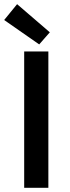

<svg xmlns="http://www.w3.org/2000/svg" viewBox="-33 -901 335 921"><path d="M83 0V-654H199V0ZM155 -688 -13 -805 49 -881 206 -746Z"/></svg>

Font: Giro Sans Semibold
Style: Regular
Weight: 600
Designer: Paul D. Hunt
Foundry: Adobe Systems Incorporated
Version: Version 1.000;PS 1.0;hotconv 1.0.88;makeotf.lib2.5.647800